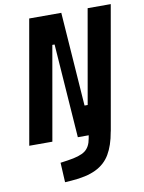

<svg xmlns="http://www.w3.org/2000/svg" viewBox="-99 -761 797 1062"><g transform="rotate(-10 299.5 -230.0)"><path d="M291.5 0 253.9 -527.3H241.2L148.4 0H18.6L140.6 -693.4H320.8L358.4 -166H376L468.8 -693.4H598.6L476.6 0H476.1L475.6 2.9Q462.9 77.1 434.3 125.5Q405.8 173.8 353 199.2Q300.3 224.6 215.3 230.5L178.7 232.9L172.9 122.6L214.4 116.7Q283.7 106.9 312.5 85.7Q341.3 64.5 349.1 18.6L352.5 0Z"/></g></svg>

Font: Cascadia Code PL
Style: Bold Italic
Weight: 700
Italic angle: -10°
Monospace: yes
Designer: Aaron Bell
Foundry: Saja Typeworks
Version: Version 2404.023; ttfautohint (v1.8.4)